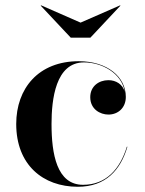

<svg xmlns="http://www.w3.org/2000/svg" viewBox="-20 -704 555 734"><path d="M288 -617.5 137.5 -683.5 135.5 -682.5 250.5 -560H325.5L440.5 -682.5L439 -683.5ZM467 -143H465C438.5 -57 385 2.5 297.5 2.5C197 2.5 177 -115.5 177 -230C177 -324 192.5 -465.5 301 -465.5C369.5 -465.5 445.5 -424.5 457 -353C449 -382 423 -397.5 394.5 -397.5C357.5 -397.5 325 -374 325 -332.5C325 -286.5 363 -266 394.5 -266C431 -266 461 -291.5 461 -333.5C461 -410 390.5 -470 281 -470C127.5 -470 42 -366.5 42 -230C42 -74 144 10 277.5 10C384.5 10 441 -54.5 467 -143Z"/></svg>

Font: Bodoni* 96pt Medium
Style: Regular
Weight: 500
Version: Version 2.3